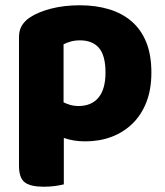

<svg xmlns="http://www.w3.org/2000/svg" viewBox="-20 -521 625 728"><path d="M303 15Q279 15 259 11.5Q239 8 222 2V178Q211 181 190.5 184Q170 187 146 187Q96 187 74 170.5Q52 154 52 107V-380Q52 -407 63.5 -425Q75 -443 95 -456Q126 -476 174.5 -488.5Q223 -501 283 -501Q343 -501 393 -486Q443 -471 479 -440Q515 -409 534.5 -361Q554 -313 554 -246Q554 -182 535 -133.5Q516 -85 482 -52Q448 -19 402.5 -2Q357 15 303 15ZM277 -119Q327 -119 353.5 -151Q380 -183 380 -246Q380 -310 355.5 -339Q331 -368 283 -368Q264 -368 248 -363.5Q232 -359 221 -353V-133Q233 -127 247 -123Q261 -119 277 -119Z"/></svg>

Font: Baloo Bhaina 2 ExtraBold
Style: Regular
Weight: 800
Designer: Yesha Goshar, Manish Minz, Shuchita Grover and Ek Type
Foundry: Ek Type
Version: Version 1.640;hotconv 1.0.111;makeotfexe 2.5.65597; ttfautoh